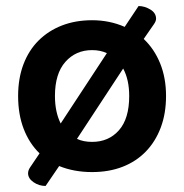

<svg xmlns="http://www.w3.org/2000/svg" viewBox="-20 -555 610 636"><path d="M530 -237Q530 -179 512.5 -132.5Q495 -86 463 -53Q431 -20 386 -2.5Q341 15 285 15Q225 15 176 -5L131 61Q109 61 91 48.5Q73 36 73 19Q73 9 80 -1L111 -47Q77 -80 58.5 -128Q40 -176 40 -237Q40 -295 57.5 -341.5Q75 -388 107.5 -420.5Q140 -453 185 -470.5Q230 -488 285 -488Q343 -488 393 -466L439 -535Q459 -535 478 -523.5Q497 -512 497 -493Q497 -485 490 -475L456 -426Q491 -393 510.5 -345Q530 -297 530 -237ZM408 -237Q408 -291 388 -328L235 -95Q256 -85 285 -85Q340 -85 374 -123.5Q408 -162 408 -237ZM285 -389Q231 -389 196.5 -350Q162 -311 162 -237Q162 -184 181 -146L334 -379Q323 -384 311 -386.5Q299 -389 285 -389Z"/></svg>

Font: Baloo Tammudu 2 SemiBold
Style: Regular
Weight: 600
Designer: Maithili Shingre, Omkar Shende and Ek Type
Foundry: Ek Type
Version: Version 1.640;hotconv 1.0.111;makeotfexe 2.5.65597; ttfautoh